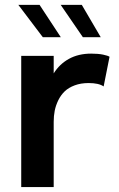

<svg xmlns="http://www.w3.org/2000/svg" viewBox="-20 -757 480 777"><path d="M387.7 -606.4H315.4L225.6 -737.3H311ZM226.1 -606.4H153.3L54.2 -737.3H140.1ZM65.9 0V-530.8H197.3V-460Q220.7 -497.6 259 -518.8Q297.4 -540 349.1 -540Q377.4 -540 397.2 -535.9Q417 -531.7 423.3 -527.3L399.4 -407.2Q379.9 -420.9 338.4 -420.9Q307.1 -420.9 282.2 -411.6Q257.3 -402.3 241.7 -387.2Q226.1 -372.1 215.8 -351.1Q205.6 -330.1 201.4 -308.8Q197.3 -287.6 197.3 -264.2V0Z"/></svg>

Font: Epilogue SemiBold
Style: Regular
Weight: 600
Designer: Tyler Finck
Foundry: Etcetera Type Co
Version: Version 2.112